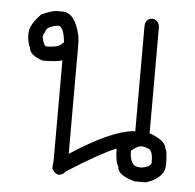

<svg xmlns="http://www.w3.org/2000/svg" viewBox="-42 -519 579 571"><g transform="rotate(5 247.5 -234.0)"><path d="M392.6 -476.6Q412.1 -471.7 412.1 -451.2V-136.7Q462.9 -118.2 462.9 -93.8Q467.8 -93.8 468.8 -54.7V-46.9Q468.8 -8.8 414.1 9.8H380.9Q328.1 -3.9 328.1 -29.3Q318.4 -44.9 318.4 -82H316.4Q270.5 -63.5 173.8 -2Q165 9.8 152.3 9.8Q139.6 6.8 132.8 -7.8L134.8 -31.2V-330.1Q117.7 -324.2 76.2 -324.2Q35.2 -337.4 35.2 -361.3Q31.7 -361.3 27.3 -388.7V-404.3Q28.8 -428.2 60.5 -460.9Q92.8 -474.6 103.5 -474.6H123Q160.6 -474.6 175.8 -406.2Q177.7 -395 177.7 -375V-54.7Q295.4 -131.8 363.3 -138.7H369.1V-451.2Q369.1 -476.6 392.6 -476.6ZM70.3 -394.5Q75.7 -367.2 84 -367.2Q121.6 -367.2 130.9 -380.9Q130.9 -382.8 134.8 -382.8Q130.4 -431.6 113.3 -431.6Q76.2 -426.3 76.2 -408.2Q72.3 -407.7 70.3 -394.5ZM361.3 -80.1Q361.3 -33.2 390.6 -33.2H398.4Q425.8 -38.1 425.8 -50.8Q425.8 -84.5 414.1 -89.8Q399.9 -95.7 396.5 -95.7H390.6Q379.9 -95.7 361.3 -80.1Z"/></g></svg>

Font: CEF Fonts CJK
Style: Regular
Weight: 400
Designer: PartyBoss (派对大魔王)
Version: Release 2.25